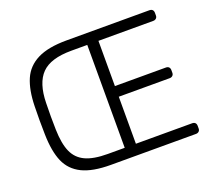

<svg xmlns="http://www.w3.org/2000/svg" viewBox="-118 -858 1136 1017"><g transform="rotate(-20 450.0 -350.0)"><path d="M70 -271 69 -351 70 -430Q72 -521 97.5 -580Q123 -639 183.5 -669.5Q244 -700 348 -700H815Q826 -700 832 -694Q838 -688 838 -677V-662Q838 -652 831.5 -646Q825 -640 815 -640H506V-385H793Q804 -385 810 -379Q816 -373 816 -362V-347Q816 -337 809.5 -331Q803 -325 793 -325H506V-60H823Q834 -60 840 -54Q846 -48 846 -37V-22Q846 -12 839.5 -6Q833 0 823 0H343Q241 0 182 -29Q123 -58 97.5 -116.5Q72 -175 70 -271ZM348 -60H443V-640H353Q236 -640 185.5 -588.5Q135 -537 133 -425L132 -351L133 -276Q135 -196 155.5 -149.5Q176 -103 222 -81.5Q268 -60 348 -60Z"/></g></svg>

Font: Hezaedrus Light
Style: Regular
Weight: 300
Designer: Hubert & Fischer
Foundry: Hubert & Fischer
Version: Version 1.10;September 3, 2019;FontCreator 11.5.0.2425 64-bi